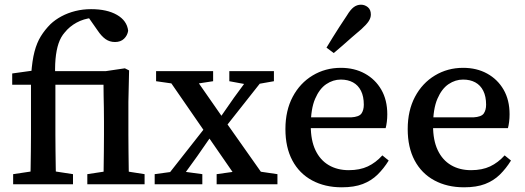

<svg xmlns="http://www.w3.org/2000/svg" viewBox="-20 -785 2236 818"><path d="M36 0V-43L143 -59H187L291 -43V0ZM109 0Q110 -35 110.5 -70.5Q111 -106 111.5 -141.5Q112 -177 112 -212V-424H32V-472L147 -488L113 -469Q117 -527 127 -565Q137 -603 154 -630.5Q171 -658 195 -682Q215 -701 242 -715.5Q269 -730 301 -738Q333 -746 368 -746Q436 -746 478.5 -721.5Q521 -697 526 -654Q523 -634 508.5 -620Q494 -606 470 -606Q447 -606 429.5 -618.5Q412 -631 396 -655L354 -715L358 -722H364L373 -709Q336 -705 306 -688.5Q276 -672 256 -647Q239 -628 229.5 -600Q220 -572 216.5 -533Q213 -494 216 -442V-212Q216 -177 216.5 -141.5Q217 -106 217.5 -70.5Q218 -35 219 0ZM352 0V-43L457 -59H494L596 -43V0ZM421 0Q421 -25 421.5 -62.5Q422 -100 422.5 -139.5Q423 -179 423 -211V-268Q423 -301 422.5 -326.5Q422 -352 421.5 -376Q421 -400 421 -424H166V-482H431L512 -494L530 -485L527 -351V-211Q527 -179 527.5 -139.5Q528 -100 528.5 -62.5Q529 -25 530 0Z M639 0V-43L727 -55H754L842 -43V0ZM664 0 877 -271 913 -240H904L820 -119L734 0ZM903 0V-43L1017 -59H1053L1162 -43V0ZM922 -220 887 -254H897L977 -369L1060 -482H1129ZM1007 0 859 -214 674 -482H791L933 -278L1129 0ZM645 -439V-482H888V-439L790 -424H750ZM957 -439V-482H1147V-439L1062 -424H1038Z M1436 13Q1364 13 1309.5 -16.5Q1255 -46 1225.5 -101.5Q1196 -157 1196 -235Q1196 -314 1227 -372.5Q1258 -431 1312 -463.5Q1366 -496 1432 -496Q1490 -496 1534.5 -471.5Q1579 -447 1604.5 -403Q1630 -359 1630 -298Q1630 -281 1628 -265.5Q1626 -250 1623 -239H1248V-285H1476Q1510 -287 1520 -301.5Q1530 -316 1530 -339Q1530 -374 1518 -398Q1506 -422 1484 -434Q1462 -446 1432 -446Q1399 -446 1370 -426.5Q1341 -407 1322.5 -364Q1304 -321 1304 -249Q1304 -187 1324 -145Q1344 -103 1380.5 -81.5Q1417 -60 1466 -60Q1513 -60 1547 -76Q1581 -92 1609 -123L1636 -101Q1615 -67 1588.5 -41Q1562 -15 1525.5 -1Q1489 13 1436 13ZM1371 -582Q1384 -604 1397.5 -625.5Q1411 -647 1426 -670.5Q1441 -694 1458 -719Q1473 -744 1487 -754.5Q1501 -765 1518 -765Q1534 -765 1547 -754.5Q1560 -744 1560 -723Q1560 -709 1551 -695Q1542 -681 1520 -661Q1498 -643 1478.5 -625.5Q1459 -608 1440 -591.5Q1421 -575 1402 -559Z M1957 13Q1885 13 1830.5 -16.5Q1776 -46 1746.5 -101.5Q1717 -157 1717 -235Q1717 -314 1748 -372.5Q1779 -431 1833 -463.5Q1887 -496 1953 -496Q2011 -496 2055.5 -471.5Q2100 -447 2125.5 -403Q2151 -359 2151 -298Q2151 -281 2149 -265.5Q2147 -250 2144 -239H1769V-285H1997Q2031 -287 2041 -301.5Q2051 -316 2051 -339Q2051 -374 2039 -398Q2027 -422 2005 -434Q1983 -446 1953 -446Q1920 -446 1891 -426.5Q1862 -407 1843.5 -364Q1825 -321 1825 -249Q1825 -187 1845 -145Q1865 -103 1901.5 -81.5Q1938 -60 1987 -60Q2034 -60 2068 -76Q2102 -92 2130 -123L2157 -101Q2136 -67 2109.5 -41Q2083 -15 2046.5 -1Q2010 13 1957 13Z"/></svg>

Font: Source Serif 4 18pt Medium
Style: Regular
Weight: 500
Designer: Frank Grießhammer
Foundry: Adobe Systems Incorporated
Version: Version 4.004;hotconv 1.0.116;makeotfexe 2.5.65601